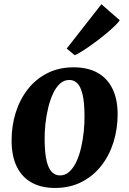

<svg xmlns="http://www.w3.org/2000/svg" viewBox="-20 -894 623 927"><path d="M335.5 -569Q403 -569 450 -543.2Q497 -517.5 522.2 -467.2Q547.5 -417 548 -344Q548 -271.5 527.8 -207Q507.5 -142.5 468.5 -93Q429.5 -43.5 373.2 -15Q317 13.5 245.5 13.5Q179.5 13.5 132.8 -12.5Q86 -38.5 61.2 -89Q36.5 -139.5 36 -212.5Q35.5 -285.5 55.8 -350Q76 -414.5 114.8 -463.8Q153.5 -513 209.2 -541Q265 -569 335.5 -569ZM315 -508Q289 -508 269.2 -489.8Q249.5 -471.5 235.5 -441Q221.5 -410.5 212.5 -372.8Q203.5 -335 199.2 -295.2Q195 -255.5 195.5 -219.5Q196 -153 205.5 -115.2Q215 -77.5 231.8 -62.2Q248.5 -47 269.5 -47Q295.5 -47 315 -65Q334.5 -83 348.8 -113.5Q363 -144 371.8 -182Q380.5 -220 384.5 -260Q388.5 -300 388 -336.5Q387.5 -403.5 378 -440.8Q368.5 -478 352.2 -493Q336 -508 315 -508ZM302 -659.5 469.5 -873.5 558 -796.5Q552.5 -786.5 534.2 -768.8Q516 -751 490.2 -729.8Q464.5 -708.5 436.5 -688Q408.5 -667.5 383.2 -651Q358 -634.5 340.5 -627.5Z"/></svg>

Font: Merriweather Light 18pt ExtraBold
Style: Italic
Weight: 800
Italic angle: -7.8°
Version: Version 2.101